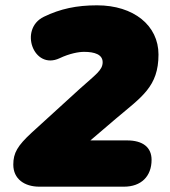

<svg xmlns="http://www.w3.org/2000/svg" viewBox="-20 -702 640 722"><path d="M128 0H446C511 0 550 -39 550 -101C550 -148 517 -174 458 -174H320L416 -256C513 -338 576 -376 576 -497C576 -606 483 -682 345 -682C268 -682 207 -669 145 -639C50 -593 106 -437 204 -483C242 -501 276 -507 296 -507C336 -507 366 -497 366 -468C366 -438 340 -422 280 -368L99 -203C46 -154 30 -127 30 -83C30 -29 72 0 128 0Z"/></svg>

Font: SN Pro Black
Style: Italic
Weight: 900
Italic angle: -9°
Designer: Tobias Whetton
Foundry: Supernotes
Version: Version 1.001;Glyphs 3.2 (3249)